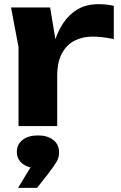

<svg xmlns="http://www.w3.org/2000/svg" viewBox="-20 -606 582 923"><path d="M33 -570H221L255 -365V0H69V-380ZM527 -578V-418Q500 -424 473.5 -427Q447 -430 425 -430Q377 -430 338.5 -410.5Q300 -391 277.5 -349Q255 -307 255 -240L218 -286Q225 -347 241 -401Q257 -455 285 -496.5Q313 -538 354.5 -562Q396 -586 455 -586Q472 -586 491 -584Q510 -582 527 -578ZM67 297 155 152 163 203Q117 203 89 181.5Q61 160 61 124Q61 88 88.5 66.5Q116 45 163 45Q209 45 236.5 67Q264 89 264 126Q264 152 251 173.5Q238 195 208 234L158 297Z"/></svg>

Font: Unbounded SemiBold
Style: Regular
Weight: 600
Designer: Luke Prowse, Jean-Baptiste Morizot, Fátima Lázaro, Florian Runge
Foundry: NaN
Version: Version 1.700